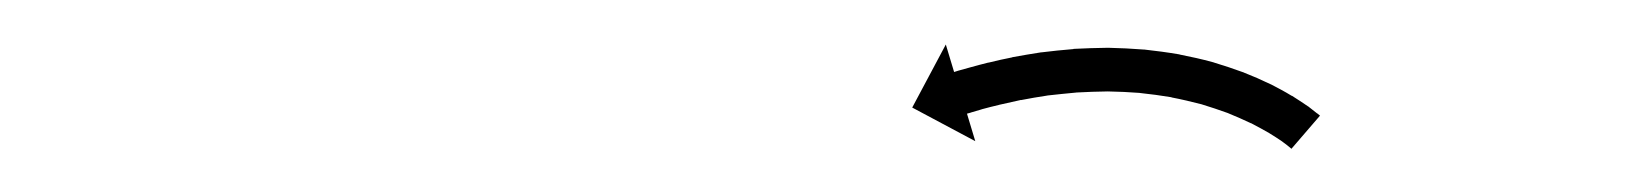

<svg xmlns="http://www.w3.org/2000/svg" viewBox="-20 -538 756 88"><path d="M571 -470.6C571.3 -470.3 571.6 -470.1 571.9 -469.8L585 -485C584.6 -485.3 584.3 -485.6 583.9 -485.9C583.9 -485.9 583.9 -485.9 583.8 -486C583.8 -486 583.7 -486 583.7 -486C582.3 -487.1 580.9 -488.2 579.5 -489.3C579.5 -489.3 579.4 -489.3 579.4 -489.3C579.3 -489.4 579.3 -489.4 579.3 -489.4C577 -491 574.6 -492.5 572.3 -494C572.3 -494 572.2 -494 572.1 -494.1C572.1 -494.1 572 -494.1 572 -494.1C568.9 -496 565.7 -497.7 562.4 -499.4C562.4 -499.4 562.3 -499.4 562.3 -499.4C562.2 -499.5 562.1 -499.5 562.1 -499.5C558.2 -501.4 554.3 -503.1 550.2 -504.7C550.2 -504.7 550.2 -504.7 550.1 -504.8C550 -504.8 550 -504.8 550 -504.8C545.4 -506.5 540.8 -508 536.2 -509.4C536.2 -509.4 536.1 -509.5 536 -509.5C535.9 -509.5 535.9 -509.5 535.9 -509.5C530.8 -510.9 525.8 -512 520.7 -513C520.7 -513 520.6 -513.1 520.5 -513.1C520.5 -513.1 520.4 -513.1 520.4 -513.1C515.1 -514 509.8 -514.7 504.4 -515.3C504.4 -515.3 504.3 -515.3 504.3 -515.3C504.2 -515.3 504.1 -515.3 504.1 -515.3C498.8 -515.7 493.4 -516 488 -516.1C488 -516.1 487.9 -516.1 487.9 -516.1C487.8 -516.1 487.7 -516.1 487.7 -516.1C482.5 -516 477.3 -515.9 472.1 -515.6C472.1 -515.6 472 -515.6 472 -515.5C471.9 -515.5 471.9 -515.5 471.9 -515.5C467 -515.1 462.1 -514.6 457.3 -514C457.3 -514 457.2 -514 457.2 -514C457.1 -514 457.1 -514 457.1 -514C452.7 -513.3 448.4 -512.6 444.1 -511.8C444.1 -511.8 444.1 -511.8 444 -511.8C444 -511.7 443.9 -511.7 443.9 -511.7C440.3 -511 436.7 -510.2 433.1 -509.3C433.1 -509.3 433 -509.3 433 -509.3C433 -509.3 432.9 -509.3 432.9 -509.3C430.2 -508.6 427.4 -507.9 424.6 -507.1C424.6 -507.1 424.6 -507.1 424.6 -507.1C424.6 -507.1 424.6 -507.1 424.6 -507.1C422.8 -506.6 421 -506.1 419.2 -505.6C419.2 -505.6 419.2 -505.6 419.2 -505.6C419.2 -505.6 419.2 -505.6 419.2 -505.6C418.6 -505.4 418 -505.2 417.3 -505L413.5 -517.6L398.1 -488.7L427 -473.3L423.2 -485.9C423.8 -486.1 424.4 -486.2 425 -486.4C425 -486.4 425 -486.4 425 -486.4C425 -486.4 424.9 -486.4 424.9 -486.4C426.6 -486.9 428.3 -487.4 430 -487.9C430 -487.9 430 -487.9 430 -487.9C429.9 -487.9 429.9 -487.9 429.9 -487.9C432.5 -488.6 435.2 -489.3 437.8 -489.9C437.8 -489.9 437.8 -489.9 437.7 -489.9C437.7 -489.9 437.7 -489.9 437.7 -489.9C441.1 -490.7 444.5 -491.4 448 -492.2C448 -492.2 447.9 -492.1 447.9 -492.1C447.9 -492.1 447.8 -492.1 447.8 -492.1C451.9 -492.9 456 -493.6 460 -494.2C460 -494.2 460 -494.2 459.9 -494.2C459.9 -494.2 459.8 -494.2 459.8 -494.2C464.4 -494.7 469 -495.2 473.5 -495.6C473.5 -495.6 473.5 -495.6 473.4 -495.6C473.3 -495.6 473.3 -495.6 473.3 -495.6C478.2 -495.9 483 -496 487.9 -496.1C487.9 -496.1 487.8 -496.1 487.8 -496.1C487.7 -496.1 487.6 -496.1 487.6 -496.1C492.6 -496 497.6 -495.8 502.6 -495.4C502.6 -495.4 502.5 -495.4 502.5 -495.4C502.4 -495.4 502.3 -495.4 502.3 -495.4C507.2 -494.9 512.2 -494.2 517.1 -493.4C517.1 -493.4 517 -493.4 516.9 -493.4C516.8 -493.4 516.7 -493.4 516.7 -493.4C521.4 -492.5 526.1 -491.4 530.7 -490.2C530.7 -490.2 530.6 -490.2 530.6 -490.2C530.5 -490.3 530.4 -490.3 530.4 -490.3C534.6 -489 538.9 -487.6 543 -486.1C543 -486.1 542.9 -486.1 542.9 -486.1C542.8 -486.1 542.7 -486.2 542.7 -486.2C546.4 -484.7 550 -483.1 553.6 -481.4C553.6 -481.4 553.5 -481.5 553.4 -481.5C553.4 -481.5 553.3 -481.6 553.3 -481.6C556.2 -480.1 559.1 -478.5 561.9 -476.9C561.9 -476.9 561.9 -476.9 561.8 -476.9C561.8 -477 561.7 -477 561.7 -477C563.8 -475.7 565.9 -474.4 567.9 -473C567.9 -473 567.8 -473 567.8 -473C567.7 -473.1 567.7 -473.1 567.7 -473.1C568.9 -472.2 570.1 -471.4 571.2 -470.4C571.2 -470.4 571.2 -470.5 571.1 -470.5C571.1 -470.5 571 -470.6 571 -470.6Z"/></svg>

Font: FRB American Cursive Just Arrows Medium
Style: Italic
Weight: 500
Italic angle: -25°
Version: Version 2.0;Modular Font Editor K font №1